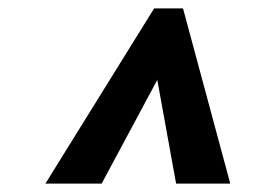

<svg xmlns="http://www.w3.org/2000/svg" viewBox="-20 -765 640 459"><path d="M348.5 -745H417.5L530.5 -326H401L356 -574L223 -326H88.5Z"/></svg>

Font: JuliaMono BoldItalic
Style: Regular
Weight: 700
Italic angle: -9°
Monospace: yes
Designer: cormullion
Foundry: corm
Version: Version 0.049; ttfautohint (v1.8.4)